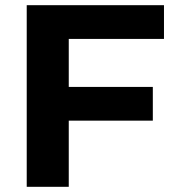

<svg xmlns="http://www.w3.org/2000/svg" viewBox="-20 -720 679 740"><path d="M83 0V-700H612V-570H245V-385H569V-255H245V0Z"/></svg>

Font: Montserrat
Style: Bold
Weight: 700
Designer: Julieta Ulanovsky
Foundry: Julieta Ulanovsky
Version: Version 9.000; ttfautohint (v1.8.4.7-5d5b)